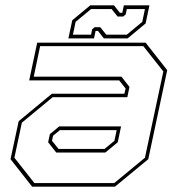

<svg xmlns="http://www.w3.org/2000/svg" viewBox="-20 -700 666 720"><path d="M100.5 0 19.5 -103 50 -245.5 174.5 -348.5H446.5L451 -368L427 -398.5H89.5L119.5 -540H526L607 -437L536 -103L411 0ZM191 -128 160.5 -166.5 167 -197 202 -226H434L421.5 -166.5L375 -128ZM109 -13.5H408.5L523.5 -108.5L592.5 -432L517.5 -527H130.5L106.5 -412.5H435.5L465.5 -374L457.5 -335.5H177.5L62 -240L34 -108.5ZM199.5 -141.5H372L409 -172L417.5 -212H204.5L179 -191L175 -172ZM236.5 -556 251 -624 318.5 -680H407.5L429.5 -652H438.5L444.5 -680H540.5L526 -612L458.5 -556H369.5L347.5 -584H338.5L332.5 -556ZM253.5 -570H321.5L325.5 -590L335 -598H356L378.5 -570H455.5L513.5 -618L523.5 -666H455.5L451.5 -646L442 -638H421L398.5 -666H321.5L263.5 -618Z"/></svg>

Font: Tourney Thin Thin
Style: Italic
Weight: 250
Italic angle: -12°
Version: Version 1.015